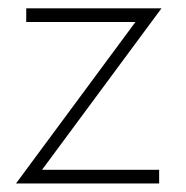

<svg xmlns="http://www.w3.org/2000/svg" viewBox="-20 -430 437 450"><path d="M41.5 -410.5H358.5L78.5 -32H353V0H17.5L297.5 -378.5H41.5Z"/></svg>

Font: League Spartan Thin Thin
Style: Regular
Weight: 250
Version: Version 2.002